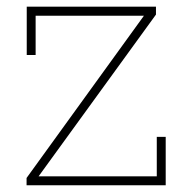

<svg xmlns="http://www.w3.org/2000/svg" viewBox="-20 -548 566 568"><path d="M470.2 -143.1V0H58.6V-21.5L405.8 -501.5H85.4V-385.3H59.1V-528.3H441.4V-504.9L94.2 -26.4H443.8V-143.1Z"/></svg>

Font: Hanuman Thin
Style: Regular
Weight: 100
Designer: Danh Hong
Version: Version 8.002; ttfautohint (v1.8.3)